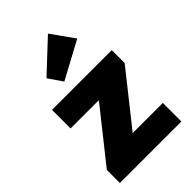

<svg xmlns="http://www.w3.org/2000/svg" viewBox="-228 -850 936 936"><g transform="rotate(-45 240.5 -381.5)"><path d="M23 -90 267 -397H453L209 -90ZM23 0V-90L132 -128H447V0ZM41 -358V-486H453V-397L345 -358ZM181 -541 131 -614 290 -763 374 -645Z"/></g></svg>

Font: Outfit
Style: Bold
Weight: 700
Designer: Rodrigo Fuenzalida
Foundry: fragTYPE
Version: Version 1.100;gftools[0.9.27]